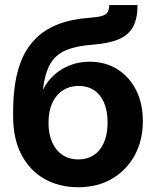

<svg xmlns="http://www.w3.org/2000/svg" viewBox="-20 -748 633 779"><path d="M297.4 11.7Q220.2 11.7 160.6 -22Q101.1 -55.7 67.1 -120.1Q33.2 -184.6 33.2 -276.4V-292.5Q33.2 -356.4 42 -412.1Q50.8 -467.8 71.3 -513.7Q91.8 -559.6 127.2 -594Q162.6 -628.4 215.6 -649.4Q268.6 -670.4 342.8 -675.8Q377.4 -678.2 394.5 -683.6Q411.6 -689 417.2 -699.5Q422.9 -710 423.3 -727.5H538.1Q538.1 -674.8 520.8 -641.1Q503.4 -607.4 464.1 -589.8Q424.8 -572.3 357.9 -566.9Q289.1 -562 247.1 -543.9Q205.1 -525.9 183.8 -488.5Q162.6 -451.2 154.3 -387.2H156.2Q171.4 -418 198.5 -442.9Q225.6 -467.8 262.5 -482.7Q299.3 -497.6 343.8 -497.6Q407.2 -497.6 455.8 -467.3Q504.4 -437 532 -382.8Q559.6 -328.6 559.6 -256.3Q559.6 -178.2 526.4 -117.7Q493.2 -57.1 434.3 -22.7Q375.5 11.7 297.4 11.7ZM297.9 -101.1Q334 -101.1 360.6 -118.7Q387.2 -136.2 401.9 -169.9Q416.5 -203.6 416.5 -251Q416.5 -298.3 402.1 -331.5Q387.7 -364.7 361.3 -382.1Q335 -399.4 298.8 -399.4Q263.2 -399.4 235.4 -381.6Q207.5 -363.8 192.1 -330.3Q176.8 -296.9 176.8 -249.5Q176.8 -203.6 191.9 -170.2Q207 -136.7 234.4 -118.9Q261.7 -101.1 297.9 -101.1Z"/></svg>

Font: Inter 24pt
Style: Bold
Weight: 700
Designer: Rasmus Andersson
Foundry: rsms
Version: Version 4.001;git-66647c0bb